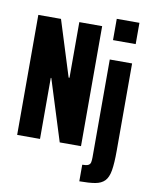

<svg xmlns="http://www.w3.org/2000/svg" viewBox="-100 -815 847 1084"><g transform="rotate(10 323.5 -273.0)"><path d="M40 0V-688H170L270 -369H275V-688H406V0H284L174 -350H171V0ZM480 -621V-743H610V-621ZM431 197V102Q455 102 465.5 96.5Q476 91 478.5 79.5Q481 68 481 50V-510H609V-9Q609 62 602 103.5Q595 145 575.5 165Q556 185 521 191Q486 197 431 197Z"/></g></svg>

Font: Saira ExtraCondensed ExtraBold
Style: Regular
Weight: 800
Width: 2
Designer: Hector Gatti with collaboration of the Omnibus-Type team
Foundry: Omnibus-Type
Version: Version 1.101